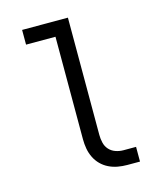

<svg xmlns="http://www.w3.org/2000/svg" viewBox="-111 -815 746 895"><g transform="rotate(-15 262.5 -367.5)"><path d="M453 0H392Q369 0 346.5 -4Q324 -8 303.5 -18Q283 -28 267 -44Q251 -60 241 -80.5Q231 -101 227 -123.5Q223 -146 223 -169V-664H81V-735H302V-169Q302 -150 306.5 -131Q311 -112 323.5 -98Q336 -84 354.5 -77.5Q373 -71 392 -71H453Z"/></g></svg>

Font: Iosevka Pride
Style: Regular
Weight: 400
Monospace: yes
Designer: Belleve Invis
Foundry: Belleve Invis
Version: Version 30.3.1; ttfautohint (v1.8.4)